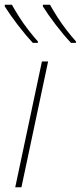

<svg xmlns="http://www.w3.org/2000/svg" viewBox="-32 -786 339 806"><path d="M32 0 144 -528H170L58 0ZM266 -606Q235 -639 202.5 -681.5Q170 -724 148 -759V-766H178Q190 -744 208.5 -715Q227 -686 248 -659Q269 -632 287 -612V-606ZM106 -606Q75 -639 42.5 -681.5Q10 -724 -12 -759V-766H18Q30 -744 48.5 -715Q67 -686 88 -659Q109 -632 127 -612V-606Z"/></svg>

Font: Noto Sans Thin
Style: Italic
Weight: 100
Italic angle: -12°
Designer: Monotype Design Team
Foundry: Monotype Imaging Inc.
Version: Version 2.013; ttfautohint (v1.8.4.7-5d5b)